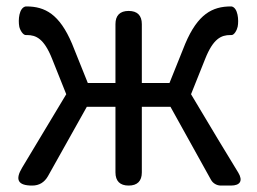

<svg xmlns="http://www.w3.org/2000/svg" viewBox="-20 -577 800 597"><path d="M659 -142 574 -284 618 -394C643 -457 668 -468 696 -468C697 -468 698 -468 698 -468C708 -466 717 -484 719 -494C723 -514 720 -553 700 -557C699 -557 699 -557 698 -557C640 -557 595 -533 556 -441L507 -319H421V-502C421 -529 407 -543 380 -543C353 -543 339 -529 339 -502V-319H253L204 -441C165 -533 120 -557 62 -557C61 -557 61 -557 60 -557C39 -553 36 -515 40 -494C42 -484 52 -466 62 -468C62 -468 63 -468 64 -468C92 -468 117 -457 142 -394L186 -284L49 -56C26 -18 36 0 80 0C102 0 118 -10 129 -29L250 -245H339V-41C339 -14 353 0 380 0C407 0 421 -14 421 -41V-245H510L636 -18C642 -7 654 0 667 0H695H698C727 0 736 -15 721 -40Z"/></svg>

Font: GenSenRounded2 TW R
Style: Regular
Weight: 400
Version: Version 2.100;PS 2.1;hotconv 16.6.51;makeotf.lib2.5.65220 DE